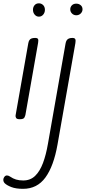

<svg xmlns="http://www.w3.org/2000/svg" viewBox="-50 -734 572 1182"><path d="M71.5 0Q53 0 48.8 -8.5Q44.5 -17 46 -24L124 -467Q126 -479 130.8 -486.5Q135.5 -494 144 -497.2Q152.5 -500.5 166 -500.5Q180.5 -500.5 184 -493.8Q187.5 -487 184.5 -470L106.5 -27Q105.5 -21.5 100.5 -10.8Q95.5 0 71.5 0ZM189.5 -631.5Q174 -631.5 163.5 -644Q153 -656.5 153 -673.5Q153 -690.5 162.8 -702Q172.5 -713.5 189.5 -713.5Q204.5 -713.5 215.5 -702.8Q226.5 -692 226.5 -673.5Q226.5 -656.5 216 -644Q205.5 -631.5 189.5 -631.5ZM92 428.5Q47.5 428.5 19.5 417.5Q-8.5 406.5 -21 394Q-29 385.5 -29.5 374.5Q-30 363.5 -22 353.5Q-16 346 -6.5 346.2Q3 346.5 13.5 354Q30 365.5 48.8 371.2Q67.5 377 93 377Q137 377 166.2 348.8Q195.5 320.5 214.5 269.8Q233.5 219 245 152L353.5 -465.5Q355.5 -477.5 360.2 -485.2Q365 -493 373.8 -496.8Q382.5 -500.5 395.5 -500.5Q410 -500.5 413.5 -492.8Q417 -485 414 -468L304 156Q280.5 289 229.5 358.8Q178.5 428.5 92 428.5ZM419.5 -640Q404 -640 393.2 -650.8Q382.5 -661.5 382.5 -676.5Q382.5 -691 392.5 -701.2Q402.5 -711.5 419.5 -711.5Q435.5 -711.5 446.8 -702Q458 -692.5 458 -676.5Q458 -662 447 -651Q436 -640 419.5 -640Z"/></svg>

Font: Edu AU VIC WA NT Pre
Style: Regular
Weight: 400
Designer: Tina and Corey Anderson, Eben Sorkin, Mirko Velimirovic
Foundry: Google for Education
Version: Version 1.001